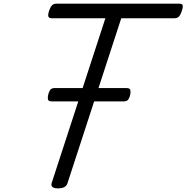

<svg xmlns="http://www.w3.org/2000/svg" viewBox="-20 -1018 1023 1053"><path d="M298 15Q256 15 263 -13L558 -918H264Q249 -918 245.5 -927Q242 -936 249 -958Q257 -981 266 -989.5Q275 -998 290 -998H963Q978 -998 981.5 -989.5Q985 -981 977 -958Q970 -936 961 -927Q952 -918 937 -918H645L350 -13Q346 1 333 8Q320 15 298 15ZM263 -462Q245 -462 243 -473Q241 -484 244 -497Q247 -511 254 -523Q261 -535 280 -535H674Q693 -535 695 -523Q697 -511 694 -497Q691 -484 684 -473Q677 -462 659 -462Z"/></svg>

Font: Playwrite MX
Style: Regular
Weight: 400
Designer: Veronika Burian, José Scaglione
Foundry: TypeTogether
Version: Version 1.002